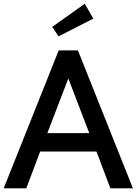

<svg xmlns="http://www.w3.org/2000/svg" viewBox="-36 -1024 743 1044"><path d="M-15.9 0 283.2 -750H387.7L686.8 0H564.1L488.6 -200H182.3L106.8 0ZM335.5 -597.3 221.4 -300H449.5ZM282.3 -826.4 247.7 -877.7 425 -1003.6 471.4 -922.7Z"/></svg>

Font: Spartan MB SemBd
Style: Regular
Weight: 600
Designer: Matt Bailey, Mirko Velimirovic
Foundry: Matt Bailey
Version: Version 1.005